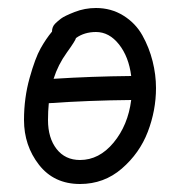

<svg xmlns="http://www.w3.org/2000/svg" viewBox="-20 -460 450 480"><path d="M100 -160Q100 -115 121.5 -87.5Q143 -60 180 -60Q228 -60 264 -103.5Q300 -147 308 -210Q202 -209 102 -202Q100 -182 100 -160ZM114 -263Q208 -269 308 -270Q302 -318 277.5 -349Q253 -380 220 -380Q191 -380 170 -365Q169 -359 147 -328.5Q125 -298 114 -263ZM370 -240Q370 -184 349.5 -130.5Q329 -77 284.5 -38.5Q240 0 180 0Q115 0 77.5 -48Q40 -96 40 -160Q40 -215 54 -265Q68 -315 81.5 -339Q95 -363 110 -381Q110 -393 118 -401Q124 -407 132.5 -413.5Q141 -420 166.5 -430Q192 -440 220 -440Q258 -440 288.5 -421Q319 -402 336 -371.5Q353 -341 361.5 -307Q370 -273 370 -240Z"/></svg>

Font: Pecita
Style: Book
Weight: 400
Width: 7
Version: Version 4.3